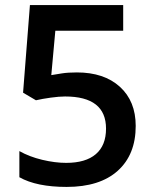

<svg xmlns="http://www.w3.org/2000/svg" viewBox="-20 -734 611 764"><path d="M286.1 -445.8Q394 -445.8 457 -388.7Q520 -331.5 520 -232.9Q520 -118.7 448.5 -54.4Q377 9.8 245.1 9.8Q125.5 9.8 57.1 -28.8V-132.8Q96.7 -110.4 147.9 -98.1Q199.2 -85.9 243.2 -85.9Q320.8 -85.9 361.3 -120.6Q401.9 -155.3 401.9 -222.2Q401.9 -350.1 238.8 -350.1Q215.8 -350.1 182.1 -345.5Q148.4 -340.8 123 -335L71.8 -365.2L99.1 -713.9H470.2V-611.8H200.2L184.1 -435.1Q201.2 -438 225.8 -441.9Q250.5 -445.8 286.1 -445.8Z"/></svg>

Font: f41525491657056   
Style: Regular
Weight: 600
Foundry: Ascender Corporation
Version: Version 1.10